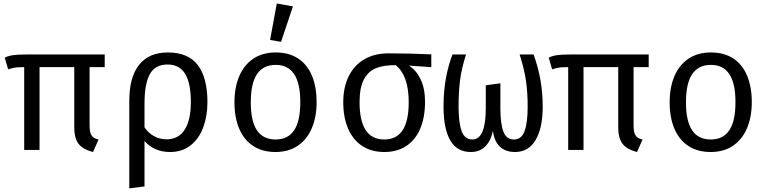

<svg xmlns="http://www.w3.org/2000/svg" viewBox="-20 -848 4348 1086"><path d="M572.3 -468.2H486.7V-140Q486.7 -112.8 491.5 -96.7Q496.4 -80.5 507.2 -71.8Q517.9 -63.1 537.4 -59L506.2 11.8Q466.7 1.5 443.6 -15.6Q420.5 -32.8 410.3 -60.3Q400 -87.7 400 -129.7V-468.2H203.6V0H116.9V-468.2Q82.1 -468.2 66.7 -465.9Q51.3 -463.6 26.2 -455.9L6.7 -522.1Q28.2 -532.3 54.6 -536.2Q81 -540 140 -540H572.3Z M1153.3 -270.3Q1153.3 -192.3 1129.7 -128.2Q1106.2 -64.1 1058.5 -26.2Q1010.8 11.8 942.1 11.8Q852.8 11.8 797.4 -50.3V206.7L711.3 217.4V-277.4Q711.3 -411.8 766.9 -481.5Q822.6 -551.3 929.7 -551.3Q1044.6 -551.3 1099 -479.7Q1153.3 -408.2 1153.3 -270.3ZM797.4 -263.6V-127.7Q819 -95.4 851.5 -77.7Q884.1 -60 922.6 -60Q989.2 -60 1024.4 -114.1Q1059.5 -168.2 1059.5 -270.8Q1059.5 -377.9 1027.2 -430.5Q994.9 -483.1 927.7 -483.1Q857.4 -483.1 827.4 -428.2Q797.4 -373.3 797.4 -263.6Z M1770.8 -270.3Q1770.8 -186.7 1743.8 -123.1Q1716.9 -59.5 1664.6 -23.8Q1612.3 11.8 1538.5 11.8Q1463.6 11.8 1411.5 -22.8Q1359.5 -57.4 1332.8 -120.5Q1306.2 -183.6 1306.2 -269.2Q1306.2 -353.3 1333.1 -416.9Q1360 -480.5 1412.6 -515.9Q1465.1 -551.3 1539.5 -551.3Q1614.4 -551.3 1666.2 -517.2Q1717.9 -483.1 1744.4 -419.7Q1770.8 -356.4 1770.8 -270.3ZM1398.5 -269.2Q1398.5 -163.1 1433.3 -111Q1468.2 -59 1538.5 -59Q1608.7 -59 1643.6 -111Q1678.5 -163.1 1678.5 -270.3Q1678.5 -376.9 1643.6 -429Q1608.7 -481 1539.5 -481Q1469.2 -481 1433.8 -429Q1398.5 -376.9 1398.5 -269.2ZM1507.7 -622.1 1545.6 -828.2 1636.9 -811.8 1569.7 -611.3Z M2419.5 -468.2 2292.8 -476.9Q2333.8 -451.8 2359 -399.7Q2384.1 -347.7 2384.1 -272.3Q2384.1 -184.6 2357.2 -120.8Q2330.3 -56.9 2278.5 -22.6Q2226.7 11.8 2153.8 11.8Q2080.5 11.8 2028.2 -22.8Q1975.9 -57.4 1948.7 -121Q1921.5 -184.6 1921.5 -269.7Q1921.5 -353.3 1951.8 -415.6Q1982.1 -477.9 2039.7 -512.1Q2097.4 -546.2 2177.9 -546.2Q2296.4 -546.2 2419.5 -540.5ZM2291.8 -270.8Q2291.8 -419.5 2218.5 -479.5Q2152.3 -480 2108.2 -463.1Q2064.1 -446.2 2039 -400Q2013.8 -353.8 2013.8 -269.7Q2013.8 -59 2153.8 -59Q2222.6 -59 2257.2 -111.3Q2291.8 -163.6 2291.8 -270.8Z M2997.9 -540Q3049.7 -399.5 3049.7 -244.6Q3049.7 -123.6 3009.5 -55.9Q2969.2 11.8 2892.8 11.8Q2839.5 11.8 2807.4 -18.5Q2775.4 -48.7 2768.2 -107.7Q2755.9 -50.3 2724.1 -19.2Q2692.3 11.8 2642.6 11.8Q2565.1 11.8 2526.9 -53.8Q2488.7 -119.5 2488.7 -244.6Q2488.7 -333.8 2502.8 -408.5Q2516.9 -483.1 2539.5 -540H2615.9Q2590.3 -459.5 2582.1 -393.6Q2573.8 -327.7 2573.8 -244.6Q2573.8 -154.9 2591 -106.9Q2608.2 -59 2651.8 -59Q2727.7 -59 2727.7 -236.4V-365.6L2810.3 -376.9V-235.9Q2810.3 -150.3 2826.9 -104.6Q2843.6 -59 2886.7 -59Q2930.3 -59 2947.4 -107.2Q2964.6 -155.4 2964.6 -244.6Q2964.6 -324.1 2955.1 -390.5Q2945.6 -456.9 2919 -540Z M3649.2 -468.2H3563.6V-140Q3563.6 -112.8 3568.5 -96.7Q3573.3 -80.5 3584.1 -71.8Q3594.9 -63.1 3614.4 -59L3583.1 11.8Q3543.6 1.5 3520.5 -15.6Q3497.4 -32.8 3487.2 -60.3Q3476.9 -87.7 3476.9 -129.7V-468.2H3280.5V0H3193.8V-468.2Q3159 -468.2 3143.6 -465.9Q3128.2 -463.6 3103.1 -455.9L3083.6 -522.1Q3105.1 -532.3 3131.5 -536.2Q3157.9 -540 3216.9 -540H3649.2Z M4232.3 -270.3Q4232.3 -186.7 4205.4 -123.1Q4178.5 -59.5 4126.2 -23.8Q4073.8 11.8 4000 11.8Q3925.1 11.8 3873.1 -22.8Q3821 -57.4 3794.4 -120.5Q3767.7 -183.6 3767.7 -269.2Q3767.7 -353.3 3794.6 -416.9Q3821.5 -480.5 3874.1 -515.9Q3926.7 -551.3 4001 -551.3Q4075.9 -551.3 4127.7 -517.2Q4179.5 -483.1 4205.9 -419.7Q4232.3 -356.4 4232.3 -270.3ZM3860 -269.2Q3860 -163.1 3894.9 -111Q3929.7 -59 4000 -59Q4070.3 -59 4105.1 -111Q4140 -163.1 4140 -270.3Q4140 -376.9 4105.1 -429Q4070.3 -481 4001 -481Q3930.8 -481 3895.4 -429Q3860 -376.9 3860 -269.2Z"/></svg>

Font: Fira Code Fixed
Style: Regular
Weight: 400
Monospace: yes
Designer: Carrois Corporate, Edenspiekermann AG, Nikita Prokopov
Foundry: Carrois Corporate, Edenspiekermann AG, Nikita Prokopov
Version: Version 5.002